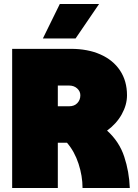

<svg xmlns="http://www.w3.org/2000/svg" viewBox="-20 -943 690 963"><path d="M41 -698H336Q420 -698 483.5 -670Q547 -642 582 -589.5Q617 -537 617 -465Q617 -417 590.5 -369.5Q564 -322 517 -288Q578 -233 603 -157.5Q628 -82 631 0H394Q394 -60 374 -121.5Q354 -183 316 -227H270V0H41ZM327 -410Q353 -410 368 -426Q383 -442 383 -465Q383 -485 367 -499.5Q351 -514 326 -514H270V-410ZM280 -923H477L359 -750H195Z"/></svg>

Font: Azeret Mono Black
Style: Regular
Weight: 900
Designer: Martin Vácha
Foundry: Displaay
Version: Version 1.000; Glyphs 3.0.3, build 3074